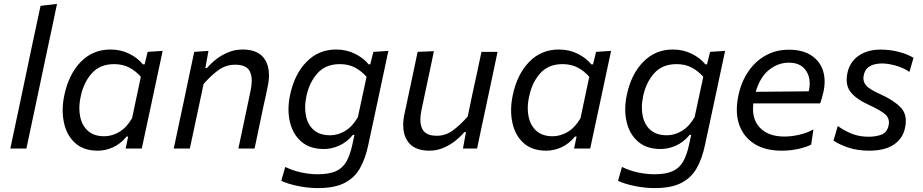

<svg xmlns="http://www.w3.org/2000/svg" viewBox="-20 -762 4736 985"><path d="M33 0Q44.5 -55 55.5 -106.5Q66.5 -158 79.5 -219L137 -493Q150.5 -555.5 163 -615Q175.5 -674.5 188 -732L272.5 -742Q260 -681.5 247 -620.5Q234 -559.5 220 -494L162 -219Q148.5 -156.5 137.8 -105.8Q127 -55 115.5 0Z M624.5 0 629.5 -23 637.5 -61.5H629.5Q598 -23.5 559.5 -6.2Q521 11 482 11Q408.5 11 365 -28.8Q321.5 -68.5 308 -133.5Q301.5 -164 301.5 -196.5Q301.5 -233.5 310 -273.5Q332.5 -381 394.2 -444.5Q456 -508 546.5 -508Q600 -508 643.8 -486Q687.5 -464 713 -432H722L737.5 -496L814.5 -501Q801.5 -442 790 -386.5Q778 -330.5 765 -269L713 -26.5Q710 -13 707.5 0ZM515 -63Q554.5 -63 592 -85.2Q629.5 -107.5 657.5 -155.5L702.5 -368Q677.5 -397 644 -415Q610.5 -433 565.5 -433Q492.5 -433 450.5 -385.5Q408.5 -338 394 -266.5Q387 -235 387 -206.5Q387 -185 391 -165.5Q400 -119 430.8 -91Q461.5 -63 515 -63Z M871.5 0Q883 -55 894 -107Q905 -158 918 -219L928.5 -269Q938.5 -317 950.8 -375.2Q963 -433.5 976.5 -496L1049.5 -501L1033.5 -413H1042Q1059.5 -434.5 1087 -456.5Q1114.5 -478.5 1149.8 -493.2Q1185 -508 1225 -508Q1307 -508 1339.5 -456Q1360 -423.5 1360 -376.5Q1360 -348 1352.5 -314.5Q1348 -293.5 1343.5 -270.5Q1338.5 -247.5 1332 -219Q1319.5 -158 1308.5 -107Q1297.5 -55.5 1286 0H1203Q1215 -55.5 1225.5 -106.5Q1236 -157 1248.5 -215.5L1265.5 -297Q1271.5 -325 1271.5 -347.5Q1271.5 -375.5 1262 -395Q1245 -430 1187 -430Q1138 -430 1099 -401.2Q1060 -372.5 1024.5 -331L1000 -216Q987.5 -156.5 976.5 -105.8Q965.5 -55 954 0Z M1611 203Q1562 203 1509.8 192.5Q1457.5 182 1423 165.5L1443.5 94.5Q1482 113.5 1526 122.8Q1570 132 1609.5 132Q1667.5 132 1702.5 116.5Q1737.5 101 1757 67Q1776.5 33 1788 -22L1798.5 -70H1790.5Q1759 -32 1720 -14.8Q1681 2.5 1641.5 2.5Q1569 2.5 1525 -36.2Q1481 -75 1467 -138Q1460 -168.5 1460 -201Q1460 -236.5 1468 -274Q1490 -380.5 1552 -444.2Q1614 -508 1704 -508Q1757.5 -508 1801.5 -486Q1845.5 -464 1871 -432H1879.5L1895.5 -496L1972.5 -501Q1959.5 -442 1948 -386.5Q1936 -330.5 1923 -269L1869 -17Q1854.5 51.5 1826.8 100.8Q1799 150 1747.8 176.5Q1696.5 203 1611 203ZM1674 -68Q1713 -68 1750.5 -90.2Q1788 -112.5 1816 -161L1860.5 -368Q1835 -397 1801.8 -415Q1768.5 -433 1723.5 -433Q1650.5 -433 1608.8 -386.2Q1567 -339.5 1552 -269Q1545.5 -238 1545.5 -210.5Q1545.5 -188.5 1549.5 -168.5Q1558.5 -122.5 1589.5 -95.2Q1620.5 -68 1674 -68Z M2183 11Q2101 11 2069 -41Q2048.5 -73 2048.5 -120.5Q2048.5 -149 2056 -182.5Q2060.5 -203.5 2065 -224Q2069 -244.5 2075 -271.5Q2088.5 -336.5 2100 -389Q2111 -441 2122.5 -496L2206 -499.5Q2194.5 -444.5 2183.5 -391.5Q2172 -338.5 2159.5 -279.5L2142.5 -198.5Q2136.5 -171 2136.5 -149Q2136.5 -120.5 2146.5 -100.5Q2163.5 -65.5 2221 -65.5Q2267 -65.5 2305.2 -94.2Q2343.5 -123 2379.5 -164.5L2403.5 -279.5Q2416.5 -338 2427.5 -389.8Q2438.5 -441.5 2450 -496H2532.5Q2521 -441 2510 -388.5Q2498.5 -336 2485 -271L2474 -219Q2460.5 -157.5 2449.8 -106.2Q2439 -55 2427.5 0H2355L2370.5 -84H2362Q2344.5 -62.5 2317.2 -40.5Q2290 -18.5 2255.5 -3.8Q2221 11 2183 11Z M2925 0 2930 -23 2938 -61.5H2930Q2898.5 -23.5 2860 -6.2Q2821.5 11 2782.5 11Q2709 11 2665.5 -28.8Q2622 -68.5 2608.5 -133.5Q2602 -164 2602 -196.5Q2602 -233.5 2610.5 -273.5Q2633 -381 2694.8 -444.5Q2756.5 -508 2847 -508Q2900.5 -508 2944.2 -486Q2988 -464 3013.5 -432H3022.5L3038 -496L3115 -501Q3102 -442 3090.5 -386.5Q3078.5 -330.5 3065.5 -269L3013.5 -26.5Q3010.5 -13 3008 0ZM2815.5 -63Q2855 -63 2892.5 -85.2Q2930 -107.5 2958 -155.5L3003 -368Q2978 -397 2944.5 -415Q2911 -433 2866 -433Q2793 -433 2751 -385.5Q2709 -338 2694.5 -266.5Q2687.5 -235 2687.5 -206.5Q2687.5 -185 2691.5 -165.5Q2700.5 -119 2731.2 -91Q2762 -63 2815.5 -63Z M3338.5 203Q3289.5 203 3237.2 192.5Q3185 182 3150.5 165.5L3171 94.5Q3209.5 113.5 3253.5 122.8Q3297.5 132 3337 132Q3395 132 3430 116.5Q3465 101 3484.5 67Q3504 33 3515.5 -22L3526 -70H3518Q3486.5 -32 3447.5 -14.8Q3408.5 2.5 3369 2.5Q3296.5 2.5 3252.5 -36.2Q3208.5 -75 3194.5 -138Q3187.5 -168.5 3187.5 -201Q3187.5 -236.5 3195.5 -274Q3217.5 -380.5 3279.5 -444.2Q3341.5 -508 3431.5 -508Q3485 -508 3529 -486Q3573 -464 3598.5 -432H3607L3623 -496L3700 -501Q3687 -442 3675.5 -386.5Q3663.5 -330.5 3650.5 -269L3596.5 -17Q3582 51.5 3554.2 100.8Q3526.5 150 3475.2 176.5Q3424 203 3338.5 203ZM3401.5 -68Q3440.5 -68 3478 -90.2Q3515.5 -112.5 3543.5 -161L3588 -368Q3562.5 -397 3529.2 -415Q3496 -433 3451 -433Q3378 -433 3336.2 -386.2Q3294.5 -339.5 3279.5 -269Q3273 -238 3273 -210.5Q3273 -188.5 3277 -168.5Q3286 -122.5 3317 -95.2Q3348 -68 3401.5 -68Z M3989.5 11Q3906 11 3850 -24.2Q3794 -59.5 3772 -123Q3760 -158 3760 -199.5Q3760 -233.5 3768 -271.5Q3783 -343 3819.5 -396Q3856 -449 3909 -478Q3962 -507 4026.5 -507Q4097.5 -507 4142 -477.8Q4186.5 -448.5 4202.5 -398.5Q4210.5 -372.5 4210.5 -343.5Q4210.5 -316 4203.5 -286Q4200.5 -272.5 4196 -258Q4191.5 -243.5 4187.5 -231.5H3844.5Q3843 -217.5 3843 -204Q3843 -144 3878.5 -107Q3921.5 -61.5 4004 -61.5Q4040.5 -61.5 4080.8 -70.8Q4121 -80 4153 -98L4141.5 -20.5Q4123 -9.5 4080.8 0.8Q4038.5 11 3989.5 11ZM4027 -440.5Q3972.5 -440.5 3926 -404Q3879.5 -367.5 3857 -291L4129 -293.5L4129.5 -295Q4134 -315.5 4134 -334Q4134 -371 4115.5 -399Q4088 -440.5 4027 -440.5Z M4438 11Q4381 11 4334.2 -4.2Q4287.5 -19.5 4256 -40.5L4278 -115.5Q4310.5 -92 4349.2 -76.2Q4388 -60.5 4436.5 -60.5Q4472.5 -60.5 4501.2 -71Q4530 -81.5 4538.5 -117Q4540.5 -126 4540.5 -134Q4540.5 -157 4523.5 -173.5Q4500 -195.5 4435 -225Q4371 -254.5 4343 -291Q4323.5 -316 4323.5 -352.5Q4323.5 -369 4327.5 -388Q4340 -445.5 4385.5 -476.5Q4431 -507.5 4497 -507.5Q4546.5 -507.5 4590.8 -496Q4635 -484.5 4666.5 -465.5L4645.5 -393Q4615 -414.5 4574.8 -425.5Q4534.5 -436.5 4504 -436.5Q4487.5 -436.5 4468 -432.2Q4448.5 -428 4432.8 -415.2Q4417 -402.5 4411.5 -377Q4409.5 -368.5 4409.5 -361Q4409.5 -342 4421 -326.5Q4436.5 -305 4496.5 -278.5Q4565 -248 4601 -210.5Q4627 -183 4627 -141Q4627 -124.5 4623 -106Q4612 -52 4566 -20.5Q4520 11 4438 11Z"/></svg>

Font: Heraclito
Style: Italic
Weight: 400
Italic angle: -12°
Designer: Kostas Bartsokas (font) & Cristiano Sobral (main changes)
Foundry: Kostas Bartsokas (font) & Cristiano Sobral (main changes)
Version: Version 1.00;July 8, 2020;FontCreator 13.0.0.2655 64-bit